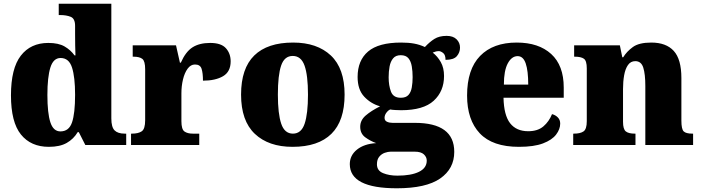

<svg xmlns="http://www.w3.org/2000/svg" viewBox="-20 -780 3773 1033"><path d="M243 10Q146 10 92.5 -56.5Q39 -123 39 -267Q39 -412 92 -480.5Q145 -549 240 -549Q295 -549 327.5 -530Q360 -511 381 -482H386Q385 -505 384.5 -536Q384 -567 384 -596V-641Q384 -680 360.5 -689.5Q337 -699 304 -699H296V-760H579V-143Q579 -96 596.5 -78.5Q614 -61 651 -61H659V0H439L404 -69H398Q376 -32 339 -11Q302 10 243 10ZM305 -73Q351 -73 367.5 -121.5Q384 -170 384 -270Q384 -365 367.5 -416.5Q351 -468 306 -468Q267 -468 251 -416.5Q235 -365 235 -269Q235 -171 251 -122Q267 -73 305 -73Z M685 0V-61H690Q724 -61 742.5 -73.5Q761 -86 761 -133V-407Q761 -451 746 -463Q731 -475 698 -475H694V-536H927L948 -443H953Q979 -502 1016 -525.5Q1053 -549 1111 -549Q1170 -549 1195.5 -520.5Q1221 -492 1221 -450Q1221 -394 1180 -370Q1139 -346 1072 -346Q1072 -387 1064.5 -410Q1057 -433 1029 -433Q1006 -433 989.5 -410.5Q973 -388 964.5 -352.5Q956 -317 956 -278V-128Q956 -84 972.5 -72.5Q989 -61 1017 -61H1052V0Z M1554 10Q1425 10 1351 -60Q1277 -130 1277 -271Q1277 -412 1348 -481.5Q1419 -551 1557 -551Q1686 -551 1760 -481.5Q1834 -412 1834 -271Q1834 -130 1763 -60Q1692 10 1554 10ZM1556 -61Q1601 -61 1619 -114.5Q1637 -168 1637 -271Q1637 -375 1618.5 -427Q1600 -479 1555 -479Q1510 -479 1492.5 -427Q1475 -375 1475 -271Q1475 -168 1493 -114.5Q1511 -61 1556 -61Z M2115 233Q1862 233 1862 103Q1862 56 1900.5 25Q1939 -6 2004 -10Q1973 -21 1945.5 -41Q1918 -61 1918 -98Q1918 -133 1947.5 -158.5Q1977 -184 2025 -208Q1975 -222 1939.5 -260Q1904 -298 1904 -366Q1904 -455 1960.5 -503Q2017 -551 2138 -551Q2178 -551 2208 -545.5Q2238 -540 2266 -527Q2291 -554 2317 -570.5Q2343 -587 2383 -587Q2418 -587 2436.5 -568.5Q2455 -550 2455 -524Q2455 -498 2438 -478Q2421 -458 2377 -458Q2377 -485 2364 -495Q2351 -505 2341 -505Q2330 -505 2322 -502Q2314 -499 2308 -497Q2334 -477 2351.5 -446Q2369 -415 2369 -371Q2369 -289 2313.5 -238Q2258 -187 2138 -187Q2128 -187 2108 -188Q2088 -189 2080 -191Q2070 -188 2059.5 -174.5Q2049 -161 2049 -146Q2049 -131 2062 -125Q2075 -119 2092 -119H2212Q2424 -119 2424 37Q2424 128 2348 180.5Q2272 233 2115 233ZM2136 -254Q2164 -254 2177.5 -269Q2191 -284 2195.5 -309.5Q2200 -335 2200 -365Q2200 -396 2195.5 -423Q2191 -450 2177.5 -466.5Q2164 -483 2136 -483Q2109 -483 2095 -466Q2081 -449 2076 -422Q2071 -395 2071 -364Q2071 -320 2083.5 -287Q2096 -254 2136 -254ZM2118 165Q2192 165 2234 144.5Q2276 124 2276 84Q2276 65 2260.5 50.5Q2245 36 2211 36H2082Q2068 36 2050.5 42Q2033 48 2020.5 63Q2008 78 2008 104Q2008 138 2041 151.5Q2074 165 2118 165Z M2772 10Q2630 10 2561.5 -62.5Q2493 -135 2493 -266Q2493 -407 2563 -479Q2633 -551 2760 -551Q2878 -551 2945.5 -489.5Q3013 -428 3013 -309V-254H2689Q2691 -160 2724.5 -117Q2758 -74 2822 -74Q2873 -74 2903.5 -100Q2934 -126 2950 -166Q2969 -161 2981.5 -148Q2994 -135 2994 -115Q2994 -85 2972 -56Q2950 -27 2901.5 -8.5Q2853 10 2772 10ZM2822 -325Q2822 -399 2808.5 -438.5Q2795 -478 2765 -478Q2733 -478 2712 -439Q2691 -400 2691 -325Z M3064 0V-61H3068Q3102 -61 3119.5 -73Q3137 -85 3137 -128V-412Q3137 -453 3121.5 -464Q3106 -475 3073 -475H3069V-536H3315L3328 -472H3333Q3352 -503 3385 -527Q3418 -551 3484 -551Q3564 -551 3605 -506Q3646 -461 3646 -360V-131Q3646 -85 3658.5 -73Q3671 -61 3705 -61H3709V0H3452V-317Q3452 -381 3441 -416Q3430 -451 3398 -451Q3373 -451 3358.5 -430Q3344 -409 3338 -375Q3332 -341 3332 -301V-125Q3332 -85 3347 -73Q3362 -61 3395 -61H3399V0Z"/></svg>

Font: Noto Serif Devanagari Black
Style: Regular
Weight: 900
Designer: Universal Thirst, Indian Type Foundry and the Monotype Design Team
Foundry: Monotype Imaging Inc.
Version: Version 2.004; ttfautohint (v1.8.4.7-5d5b)